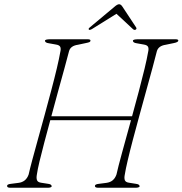

<svg xmlns="http://www.w3.org/2000/svg" viewBox="-20 -885 860 905"><path d="M154 -63.5Q150.5 -45.5 154.5 -35.5Q158.5 -25.5 175 -23.5L207 -18.5Q223.5 -16.5 223.5 -7Q223.5 -3.5 218 -1.8Q212.5 0 205.5 0H29Q13.5 0 13.5 -8Q12 -16.5 31.5 -18.5L66.5 -23Q102.5 -27 115 -62.5Q120.5 -87.5 132.2 -131.2Q144 -175 159.2 -230Q174.5 -285 190.8 -344.5Q207 -404 222 -460.5Q237 -517 248 -563.5Q259 -610 264 -639Q268 -655.5 264 -664Q260 -672.5 244 -675L210.5 -681Q192 -683.5 192 -693Q192 -700 218.5 -700H392Q406.5 -700 406.5 -694Q406.5 -689 402 -686.8Q397.5 -684.5 384.5 -682L347 -674Q312.5 -669 305.5 -644Q297.5 -613 284 -563.8Q270.5 -514.5 254.2 -455.8Q238 -397 222 -337H602.5Q619 -397 634.5 -455.2Q650 -513.5 661.5 -561.5Q673 -609.5 678 -639Q682 -655.5 678 -664Q674 -672.5 658 -675L624.5 -681Q606.5 -683.5 606.5 -693Q606.5 -700 632.5 -700H806.5Q820.5 -700 820.5 -694Q820.5 -686 799.5 -682L761 -674Q727 -669 719.5 -644Q712 -613.5 698.8 -565.2Q685.5 -517 669.8 -459.5Q654 -402 637.5 -342Q621 -282 606.5 -227Q592 -172 582 -129.2Q572 -86.5 568.5 -63.5Q564.5 -45.5 568.5 -35.5Q572.5 -25.5 589.5 -23.5L621 -18.5Q638 -16.5 638 -7Q638 -3.5 632.2 -1.8Q626.5 0 619.5 0H443.5Q427.5 0 427.5 -8Q426.5 -16.5 446 -18.5L481 -23Q500 -25.5 511.5 -35.5Q523 -45.5 529 -62.5Q536.5 -97 555.8 -167.2Q575 -237.5 597.5 -318.5H217Q202 -263.5 188.8 -213.2Q175.5 -163 166.2 -124Q157 -85 154 -63.5ZM619 -745Q613.5 -742 607 -747.5L529 -820L412.5 -747.5Q403 -742 399.5 -745Q394.5 -749 403.5 -756L519.5 -853Q533 -865 541.5 -865Q550 -865 557.5 -853L621.5 -756Q626 -749 619 -745Z"/></svg>

Font: Fraunces 9pt S000 Thin
Style: Italic
Weight: 100
Italic angle: -16°
Version: Version 1.000; ttfautohint (v1.8.3)